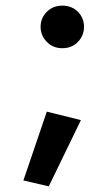

<svg xmlns="http://www.w3.org/2000/svg" viewBox="-20 -510 388 681"><path d="M124 -415Q124 -384 146 -361.5Q168 -339 201 -339Q235 -339 256.5 -361.5Q278 -384 278 -415Q278 -446 256.5 -468Q235 -490 201 -490Q168 -490 146 -468Q124 -446 124 -415ZM146 -114 63 130 153 151 267 -84Z"/></svg>

Font: SpinnyJost
Style: Regular
Weight: 600
Version: Version 3.710